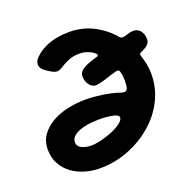

<svg xmlns="http://www.w3.org/2000/svg" viewBox="-97 -572 701 700"><g transform="rotate(-20 253.5 -222.0)"><path d="M345.2 -279.8Q335.9 -277.3 324.7 -273.7Q313.5 -270 302.5 -266.6Q291.5 -263.2 281.7 -261Q272 -258.8 266.1 -258.8Q260.3 -258.8 254.2 -262Q248 -265.1 242.9 -271.2Q237.8 -277.3 234.4 -286.1Q231 -294.9 231 -306.2Q231 -313.5 234.4 -319.8Q237.8 -326.2 245.8 -331.8Q253.9 -337.4 267.1 -342.8Q280.3 -348.1 299.8 -354Q306.2 -355.5 308.1 -356.9Q310.1 -358.4 310.1 -360.8Q310.1 -363.8 304.9 -368.4Q299.8 -373 291.5 -377.4Q283.2 -381.8 272.7 -385Q262.2 -388.2 251 -388.2Q228.5 -388.2 213.4 -383.1Q198.2 -377.9 187.3 -371.6Q176.3 -365.2 168 -360.1Q159.7 -355 150.9 -355Q145.5 -355 138.7 -357.7Q131.8 -360.4 115.2 -371.1Q105.5 -377 99.1 -385Q92.8 -393.1 92.8 -402.8Q92.8 -414.1 103 -425.8Q125.5 -449.2 160.2 -462.2Q194.8 -475.1 240.2 -475.1Q291.5 -475.1 334 -453.1Q376.5 -431.2 405.8 -396Q409.2 -392.1 412.1 -391.1Q415 -390.1 418 -390.1Q425.8 -390.1 437.7 -394.5Q449.7 -398.9 461.9 -398.9Q468.3 -398.9 474.9 -396.5Q481.4 -394 486.8 -388.4Q492.2 -382.8 495.6 -373.8Q499 -364.7 499 -352.1Q499 -331.1 463.9 -316.9Q456.1 -314 456.1 -309.1Q456.1 -305.2 458.3 -298.8Q460.4 -292.5 463.1 -282.5Q465.8 -272.5 468 -258.8Q470.2 -245.1 470.2 -227.1Q470.2 -190.4 458.7 -157Q447.3 -123.5 427 -95Q406.7 -66.4 378.9 -43.2Q351.1 -20 318.6 -3.4Q286.1 13.2 250.5 22Q214.8 30.8 178.2 30.8Q147.9 30.8 119.6 22.5Q91.3 14.2 69.3 -2.2Q47.4 -18.6 34.2 -42.5Q21 -66.4 21 -98.1Q21 -130.9 37.8 -154.3Q54.7 -177.7 81.8 -193.1Q108.9 -208.5 142.8 -215.8Q176.8 -223.1 210.9 -223.1Q228.5 -223.1 245.6 -221.7Q262.7 -220.2 277.6 -218Q292.5 -215.8 304.9 -213.1Q317.4 -210.4 326.2 -208Q335.9 -205.1 342.5 -202.6Q349.1 -200.2 356 -200.2Q363.8 -200.2 367.4 -209Q371.1 -217.8 371.1 -238.8Q371.1 -248 369.9 -257.6Q368.7 -267.1 366.2 -275.9Q364.7 -282.2 356 -282.2Q353.5 -282.2 350.8 -281.5Q348.1 -280.8 345.2 -279.8ZM123 -88.9Q123 -80.1 128.4 -74Q133.8 -67.9 141.6 -64.5Q149.4 -61 158.7 -59.6Q168 -58.1 175.8 -58.1Q186 -58.1 200 -60.5Q213.9 -63 228.5 -67.4Q243.2 -71.8 257.8 -77.6Q272.5 -83.5 283.7 -90.3Q294.9 -97.2 302 -104.5Q309.1 -111.8 309.1 -119.1Q309.1 -122.6 305.2 -126.2Q301.3 -129.9 292 -132.3Q282.7 -134.8 267.6 -136.5Q252.4 -138.2 230 -138.2Q221.2 -138.2 203.6 -136.7Q186 -135.3 168 -130.1Q149.9 -125 136.5 -115.2Q123 -105.5 123 -88.9Z"/></g></svg>

Font: Gochi Hand
Style: Regular
Weight: 400
Designer: Juan Pablo del Peral
Foundry: Juan Pablo del Peral
Version: Version 1.001